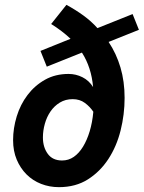

<svg xmlns="http://www.w3.org/2000/svg" viewBox="-20 -760 593 792"><path d="M236 -98Q263 -98 284.5 -113Q306 -128 322.5 -155Q339 -182 350 -218.5Q361 -255 365 -299Q351 -320 330 -335.5Q309 -351 280 -351Q250 -351 227 -337Q204 -323 188.5 -300.5Q173 -278 165 -249.5Q157 -221 157 -193Q157 -153 177 -125.5Q197 -98 236 -98ZM428 -587Q460 -539 477 -481.5Q494 -424 494 -356Q494 -288 477.5 -222Q461 -156 427 -104Q393 -52 342.5 -20Q292 12 223 12Q184 12 149.5 -1.5Q115 -15 89.5 -40.5Q64 -66 49 -101.5Q34 -137 34 -182Q34 -231 49 -280Q64 -329 93.5 -368Q123 -407 165.5 -431Q208 -455 263 -455Q293 -455 320 -441.5Q347 -428 364 -401Q357 -482 318 -543L173 -485L147 -550L271 -600Q236 -633 191 -661L254 -740Q291 -720 323.5 -696.5Q356 -673 382 -644L527 -702L553 -637Z"/></svg>

Font: mr_Source Sans Pro
Style: Bold Italic
Weight: 700
Italic angle: -11°
Designer: Paul D. Hunt
Foundry: Adobe Systems Incorporated
Version: Version 1.036;July 10, 2024;FontCreator 11.5.0.2430 64-bit